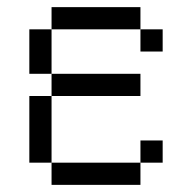

<svg xmlns="http://www.w3.org/2000/svg" viewBox="-20 -520 540 540"><path d="M437.5 -62.5V-125H375V-62.5H125V0H375V-62.5ZM375 -250V-312.5H125V-250H62.5V-62.5H125V-250ZM437.5 -375V-437.5H375V-375ZM125 -312.5Q125 -312.5 125 -437.5H62.5Q62.5 -437.5 62.5 -312.5ZM125 -437.5H375V-500H125Z"/></svg>

Font: UnifontExMono
Style: Regular
Weight: 500
Version: Version 15.0.06